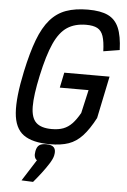

<svg xmlns="http://www.w3.org/2000/svg" viewBox="-67 -861 763 1157"><g transform="rotate(5 314.5 -282.5)"><path d="M259 14Q153 14 99 -25Q45 -64 38 -156.5Q31 -249 65 -408Q90 -525 119.5 -603Q149 -681 189.5 -727.5Q230 -774 285.5 -794Q341 -814 418 -814Q495 -814 539.5 -792.5Q584 -771 605 -722Q626 -673 629 -588L531 -572Q529 -631 518 -663.5Q507 -696 482.5 -709Q458 -722 415 -722Q347 -722 300.5 -691.5Q254 -661 221.5 -589Q189 -517 162 -392Q136 -272 136.5 -203.5Q137 -135 167.5 -106.5Q198 -78 262 -78Q303 -78 332 -89Q361 -100 384.5 -124.5Q408 -149 431 -190L463 -331H289L308 -423H582L529 -168Q492 -98 455 -58Q418 -18 372 -2Q326 14 259 14ZM108 246 190 117Q180 111 176 97.5Q172 84 176 63Q181 37 195 26.5Q209 16 237 16Q272 16 285 31.5Q298 47 291 79Q287 99 268.5 128.5Q250 158 225.5 190Q201 222 178 249Z"/></g></svg>

Font: Victor Mono Thin
Style: Italic
Weight: 100
Italic angle: -12°
Monospace: yes
Designer: Rune Bjørnerås
Version: Version 1.561;gftools[0.9.30]